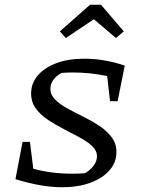

<svg xmlns="http://www.w3.org/2000/svg" viewBox="-20 -779 595 808"><path d="M443 -353 431 -459Q360 -474 285 -474Q273 -474 261.5 -473.5Q250 -473 239 -472Q218 -461 205 -443.5Q192 -426 192 -405Q192 -380 212 -360Q232 -340 264 -322.5Q296 -305 331.5 -287.5Q367 -270 398.5 -249Q430 -228 450 -201.5Q470 -175 470 -139Q470 -96 441 -62.5Q412 -29 360.5 -10Q309 9 242 9Q155 9 45 -25L75 -182H106L120 -69Q196 -48 284 -48Q311 -48 338 -50Q361 -64 374.5 -82.5Q388 -101 388 -121Q388 -145 368 -164Q348 -183 316.5 -200Q285 -217 250 -235Q215 -253 183 -274Q151 -295 131 -322Q111 -349 111 -386Q111 -429 139.5 -462Q168 -495 218 -513.5Q268 -532 335 -532Q378 -532 421 -524.5Q464 -517 505 -503L475 -353ZM405 -759 501 -647 468 -619 375 -698 257 -619 232 -647 359 -759Z"/></svg>

Font: Piazzolla SC
Style: Italic
Weight: 400
Italic angle: -11.3°
Designer: Juan Pablo del Peral
Foundry: Huerta Tipografica
Version: Version 1.330